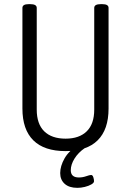

<svg xmlns="http://www.w3.org/2000/svg" viewBox="-20 -722 630 925"><path d="M296 6Q193 6 140.5 -46Q88 -98 88 -199V-684Q88 -702 118 -702H126Q157 -702 157 -684V-194Q157 -125 193 -89.5Q229 -54 296 -54Q362 -54 398 -89.5Q434 -125 434 -194V-684Q434 -702 465 -702H473Q503 -702 503 -684V-199Q503 -98 450.5 -46Q398 6 296 6ZM353 183Q313 183 291.5 163.5Q270 144 270 112Q270 78 291 41Q312 4 355 -21L389 -9Q357 13 339 42Q321 71 321 98Q321 133 360 133Q378 133 395 127Q412 121 419 121Q426 121 429.5 131.5Q433 142 433 151Q433 159 420 166.5Q407 174 388.5 178.5Q370 183 353 183Z"/></svg>

Font: Asap Condensed Light
Style: Regular
Weight: 300
Width: 3
Designer: Pablo Cosgaya
Foundry: Omnibus-Type
Version: Version 3.001; ttfautohint (v1.8.4.7-5d5b)